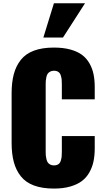

<svg xmlns="http://www.w3.org/2000/svg" viewBox="-20 -1104 617 1137"><path d="M236.8 -881.8 299.3 -1084.5H483.4L353 -881.8ZM299.3 12.7Q230 12.7 180.9 -5.6Q131.8 -23.9 103.3 -60.1Q74.7 -96.2 61.8 -144.5Q48.8 -192.9 48.8 -258.3V-550.8Q48.8 -616.7 61.8 -665Q74.7 -713.4 103.3 -749.5Q131.8 -785.6 180.9 -804Q230 -822.3 299.3 -822.3Q354.5 -822.3 396.5 -810.8Q438.5 -799.3 465.6 -779.1Q492.7 -758.8 509.8 -728.8Q526.9 -698.7 533.9 -664.6Q541 -630.4 541 -588.4V-515.6H346.2V-604.5Q346.2 -622.1 345.2 -632.6Q344.2 -643.1 340.1 -657Q335.9 -670.9 325.7 -678Q315.4 -685.1 299.3 -685.1Q286.1 -685.1 276.6 -679.7Q267.1 -674.3 262.2 -667Q257.3 -659.7 254.6 -647.5Q252 -635.3 251.2 -626Q250.5 -616.7 250.5 -604V-205.6Q250.5 -192.9 251.2 -183.3Q252 -173.8 254.9 -161.9Q257.8 -149.9 262.7 -142.3Q267.6 -134.8 277.1 -129.6Q286.6 -124.5 299.3 -124.5Q315.4 -124.5 325.7 -131.6Q335.9 -138.7 340.1 -152.8Q344.2 -167 345.2 -177.5Q346.2 -188 346.2 -205.6V-298.3H541V-226.1Q541 -183.6 533.9 -149.2Q526.9 -114.7 509.8 -84Q492.7 -53.2 465.6 -32.5Q438.5 -11.7 396.5 0.5Q354.5 12.7 299.3 12.7Z"/></svg>

Font: Oswald
Style: Heavy
Weight: 800
Designer: Vernon Adams
Foundry: Vernon Adams
Version: 3.0; ttfautohint (v0.95) -l 8 -r 50 -G 200 -x 0 -w "G" -W -c